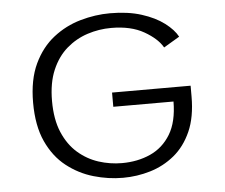

<svg xmlns="http://www.w3.org/2000/svg" viewBox="-51 -764 977 834"><g transform="rotate(-5 437.5 -347.5)"><path d="M452.5 11Q388.5 11 324.8 -7.5Q261 -26 208 -67.5Q155 -109 123.2 -178Q91.5 -247 91.5 -348Q91.5 -448 124 -516.8Q156.5 -585.5 210 -627.2Q263.5 -669 328.5 -687.5Q393.5 -706 458 -706Q536 -706 595 -687.2Q654 -668.5 693 -639Q732 -609.5 748.5 -578.5L679.5 -537.5Q657 -577 600.2 -609.5Q543.5 -642 457.5 -642Q404 -642 353.5 -625.5Q303 -609 262.5 -574Q222 -539 198 -483Q174 -427 174 -348Q174 -267.5 198 -211.2Q222 -155 262.2 -120Q302.5 -85 352 -69Q401.5 -53 453.5 -53Q522 -53 577.5 -78Q633 -103 666 -157.2Q699 -211.5 699.5 -300H437V-362H779.5V-315Q779.5 -225 751.8 -162.8Q724 -100.5 677.2 -62.2Q630.5 -24 572.2 -6.5Q514 11 452.5 11Z"/></g></svg>

Font: Trispace SemiExpanded Light
Style: Regular
Weight: 300
Width: 6
Designer: Tyler Finck
Foundry: Etcetera Type Company
Version: Version 1.210; ttfautohint (v1.8.3)